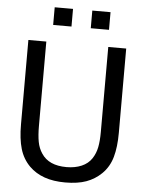

<svg xmlns="http://www.w3.org/2000/svg" viewBox="-60 -939 760 1002"><g transform="rotate(5 320.0 -438.0)"><path d="M319.5 15Q257 15 210.5 -1.5Q164 -18 131 -50.5Q94 -87.5 78.8 -139.2Q63.5 -191 63.5 -267V-709H157.5V-267Q157.5 -217.5 163.8 -184Q170 -150.5 188 -124Q207 -95 239.8 -80.2Q272.5 -65.5 319.5 -65.5Q363.5 -65.5 398 -80.2Q432.5 -95 451.5 -124Q469 -151 475.5 -183.8Q482 -216.5 482 -264V-709H576V-267Q576 -193 561 -140Q546 -87 508.5 -50.5Q474.5 -17.5 429.5 -1.2Q384.5 15 319.5 15ZM478 -798.5H382.5V-891H478ZM281.5 -798.5H185.5V-891H281.5Z"/></g></svg>

Font: Myanmar Ethnic
Style: Regular
Weight: 400
Designer: Khon Soe Zaw Thu
Foundry: PaOh Unicode khonsoezawthu@gmail.com and @hotmail.com
Version: Version 1.01 September 27, 2016